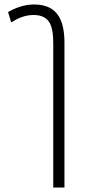

<svg xmlns="http://www.w3.org/2000/svg" viewBox="-20 -579 380 858"><path d="M30 -479C59 -497 91 -512 130 -512C207 -512 218 -456 218 -382V259H268V-389C268 -503 226 -559 132 -559C86 -559 45 -542 16 -525Z"/></svg>

Font: Noto Sans Thai Looped ExtraCondensed Light
Style: Regular
Weight: 300
Width: 2
Designer: Sasikarn Vongin, Ben Mitchell
Foundry: The Fontpad Ltd
Version: Version 1.001